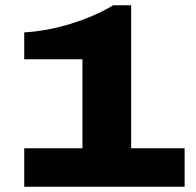

<svg xmlns="http://www.w3.org/2000/svg" viewBox="-20 -709 743 729"><path d="M72 0V-146H293V-484H72V-586Q159 -591 249.5 -619Q340 -647 410 -689H478V-146H681V0Z"/></svg>

Font: Archivo Expanded ExtraBold
Style: Regular
Weight: 800
Width: 7
Designer: Hector Gatti
Foundry: Omnibus-Type
Version: Version 2.001; ttfautohint (v1.8.3)